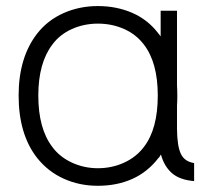

<svg xmlns="http://www.w3.org/2000/svg" viewBox="-20 -598 661 634"><path d="M621 -59.5V0Q573 -4 547.5 -26.5Q522 -49 511.5 -87.5Q509.5 -85.5 508 -82.2Q506.5 -79 503 -76Q467 -29.5 416.5 -7Q366 15.5 303 15.5Q242.5 15.5 190.8 -7.8Q139 -31 103 -76Q41.5 -154 41.5 -282.5Q41.5 -408.5 103 -487.5Q137.5 -531.5 190 -554.8Q242.5 -578 303 -578Q365 -578 416.8 -555.5Q468.5 -533 503 -487.5L510.5 -478V-562.5H564.5V-314.5Q565 -309 565.2 -300.8Q565.5 -292.5 565.5 -282.5Q565.5 -271.5 565.2 -263.5Q565 -255.5 564.5 -250V-172Q565 -115 577.5 -89.5Q589.5 -64.5 621 -59.5ZM501 -282.5Q501 -391.5 455 -451Q429.5 -484.5 389.8 -502.2Q350 -520 303 -520Q280.5 -520 258.8 -515.5Q237 -511 217.5 -502.2Q198 -493.5 181.5 -480.5Q165 -467.5 153 -451Q106.5 -390 106.5 -282.5Q106.5 -173 153 -112.5Q165 -96 181.5 -83Q198 -70 217.5 -61Q237 -52 258.8 -47.2Q280.5 -42.5 303 -42.5Q349.5 -42.5 389.5 -60.8Q429.5 -79 455 -112.5Q501 -172 501 -282.5Z"/></svg>

Font: Russisch Sans Light
Style: Regular
Weight: 300
Designer: Michael Sharanda (font) & Cristiano Sobral (main changes)
Foundry: Michael Sharanda
Version: Version 2.00;September 8, 2020;FontCreator 13.0.0.2681 64-bi